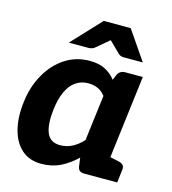

<svg xmlns="http://www.w3.org/2000/svg" viewBox="-109 -817 821 915"><g transform="rotate(15 301.0 -359.5)"><path d="M178 8Q119 8 81 -25.5Q43 -59 27.5 -119Q12 -179 22 -257Q31 -332 65.5 -393.5Q100 -455 154 -490.5Q208 -526 276 -526Q321 -526 351.5 -510.5Q382 -495 404 -467L414 -492Q425 -517 452 -517H539L475 0H388Q360 0 356 -25L350 -69Q315 -34 272.5 -13Q230 8 178 8ZM241 -101Q274 -101 301.5 -115.5Q329 -130 353 -156L381 -381Q364 -403 343 -412Q322 -421 297 -421Q262 -421 235 -402.5Q208 -384 191 -347Q174 -310 168 -257Q159 -181 176 -141Q193 -101 241 -101ZM453 0 480 -110 530 -99Q545 -96 553 -88Q561 -80 559 -65L551 0ZM156 -584 290 -727H423L521 -584H427Q410 -584 400 -594L346 -647L283 -594Q279 -590 270.5 -587Q262 -584 254 -584Z"/></g></svg>

Font: Aleo ExtraBold
Style: Italic
Weight: 800
Italic angle: -7°
Designer: Alessio Laiso
Foundry: Alessio Laiso
Version: Version 2.001;gftools[0.9.29]